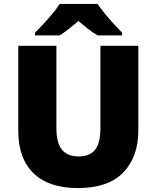

<svg xmlns="http://www.w3.org/2000/svg" viewBox="-20 -947 797 977"><path d="M684 -284Q684 -149 607.5 -69.5Q531 10 376 10Q228 10 150.5 -65.5Q73 -141 73 -280V-714H267V-295Q267 -219 295.5 -185Q324 -151 379 -151Q438 -151 464.5 -185.5Q491 -220 491 -296V-714H684ZM476 -927Q492 -904 514.5 -876.5Q537 -849 560.5 -823.5Q584 -798 601 -781V-767H477Q451 -782 428 -800Q405 -818 379 -840Q353 -818 331.5 -801Q310 -784 284 -767H158V-781Q177 -799 200.5 -824.5Q224 -850 246.5 -877Q269 -904 284 -927Z"/></svg>

Font: Noto Sans Bengali UI Black
Style: Regular
Weight: 900
Designer: Jelle Bosma - Monotype Design Team
Foundry: Monotype Imaging Inc.
Version: Version 2.003; ttfautohint (v1.8.4.7-5d5b)